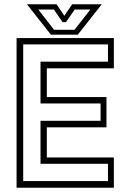

<svg xmlns="http://www.w3.org/2000/svg" viewBox="-20 -878 610 898"><path d="M57.5 0V-700H512.5V-558.5H199V-424H478V-282.5H199V-141.5H512.5V0ZM88.5 -31H485V-112H169.5V-313H450.5V-394H169.5V-589.5H485V-670.5H88.5ZM218 -716 106 -858H244.5L281 -804L317.5 -858H456L344 -716ZM233 -738.5H328.5L402.5 -833.5H329.5L288.5 -774.5H272.5L232 -833.5H159Z"/></svg>

Font: Tourney Light
Style: Regular
Weight: 300
Version: Version 1.015